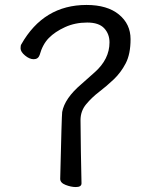

<svg xmlns="http://www.w3.org/2000/svg" viewBox="-20 -739 610 775"><path d="M286 16Q267 16 245 7.5Q223 -1 223 -17Q229 -273 231 -287Q241 -342 308 -399L362 -447Q422 -500 422 -568Q422 -602 400.5 -625Q379 -648 332 -648Q283 -648 242.5 -629.5Q202 -611 177 -585.5Q152 -560 140 -517Q134 -500 116 -500Q99 -500 81 -515Q63 -530 63 -544Q63 -556 66 -560Q156 -719 329 -719Q413 -719 460 -680.5Q507 -642 507 -581Q507 -521 487.5 -483.5Q468 -446 439 -418.5Q410 -391 380.5 -368.5Q351 -346 328 -318.5Q305 -291 305 -254Q306 -127 309 1Q309 16 286 16Z"/></svg>

Font: LXGW WenKai Lite Medium
Style: Regular
Weight: 500
Designer: LXGW / Fontworks Inc.
Foundry: LXGW / Fontworks Inc.
Version: Version 1.511; March 25, 2025